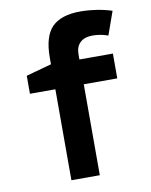

<svg xmlns="http://www.w3.org/2000/svg" viewBox="-86 -828 701 892"><g transform="rotate(-10 265.0 -382.5)"><path d="M178 0V-429H58V-514L178 -547V-578Q178 -679 221 -722Q264 -765 355 -765Q391 -765 430.5 -759Q470 -753 503 -742L464 -632Q442 -640 423.5 -642.5Q405 -645 392 -645Q353 -645 332.5 -625.5Q312 -606 312 -570V-546H470V-429H312V0Z"/></g></svg>

Font: Noto Sans Mono Condensed
Style: Bold
Weight: 700
Width: 3
Designer: Monotype Design Team
Foundry: Monotype Imaging Inc.
Version: Version 2.014